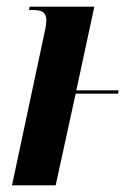

<svg xmlns="http://www.w3.org/2000/svg" viewBox="-20 -556 417 576"><path d="M108 -432Q113 -455 116 -469.5Q119 -484 119 -496Q119 -510 111 -518Q103 -526 77 -526H67L69 -536H263L209 -285H336L334 -275H207L147 0H16Z"/></svg>

Font: Noto Serif Display ExtraCondensed
Style: Bold Italic
Weight: 700
Width: 2
Italic angle: -12°
Designer: Monotype Design Team
Foundry: Monotype Imaging Inc.
Version: Version 2.009